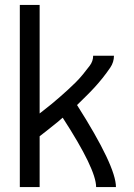

<svg xmlns="http://www.w3.org/2000/svg" viewBox="-20 -755 540 775"><path d="M60 0V-735H140V-297L154 -308Q171 -321 188 -335Q205 -349 221.5 -363.5Q238 -378 254 -392.5Q270 -407 285.5 -422.5Q301 -438 314.5 -454.5Q328 -471 342 -489.5Q356 -508 356 -530H440Q440 -504 425 -482Q410 -460 394 -440Q378 -420 361 -401.5Q344 -383 326 -365.5Q308 -348 291 -331Q448 -84 448 0H368Q368 -72 233 -280Q222 -271 212 -262Q192 -246 172 -230Q156 -217 140 -205V0Z"/></svg>

Font: Iosevka SS01
Style: Regular
Weight: 400
Monospace: yes
Designer: Belleve Invis
Foundry: Belleve Invis
Version: 2.3.3; ttfautohint (v1.8.3)